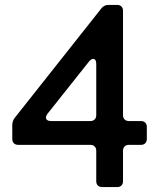

<svg xmlns="http://www.w3.org/2000/svg" viewBox="-20 -762 655 782"><path d="M505 -269H554Q565 -269 571.5 -262.5Q578 -256 578 -245V-196Q578 -185 571.5 -178.5Q565 -172 554 -172H505Q494 -172 487.5 -165.5Q481 -159 481 -148V-24Q481 -13 474.5 -6.5Q468 0 457 0H396Q385 0 378.5 -6.5Q372 -13 372 -24V-148Q372 -159 365.5 -165.5Q359 -172 348 -172H54Q43 -172 36.5 -178.5Q30 -185 30 -196V-252Q30 -269 40 -282L393 -728Q404 -742 422 -742H457Q468 -742 474.5 -735.5Q481 -729 481 -718V-293Q481 -282 487.5 -275.5Q494 -269 505 -269ZM359 -522Q352 -522 343 -512L173 -298Q167 -289 167 -283Q167 -277 172.5 -273Q178 -269 187 -269H348Q359 -269 365.5 -275.5Q372 -282 372 -293V-502Q372 -522 359 -522Z"/></svg>

Font: Shippori Gochic B2 Bold
Style: Regular
Weight: 700
Designer: FONTDASU
Foundry: FONTDASU / Google Inc. / but / Adobe
Version: Version 1.130